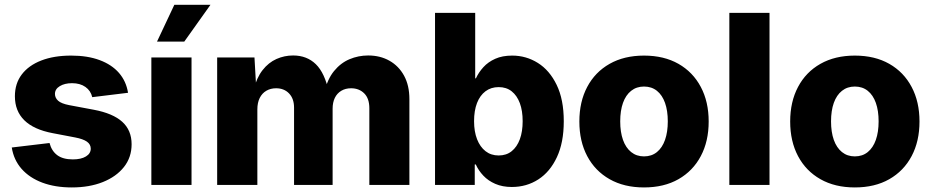

<svg xmlns="http://www.w3.org/2000/svg" viewBox="-20 -782 3942 812"><path d="M283.7 10.7Q213.4 10.7 159.2 -9.5Q105 -29.8 71.5 -67.6Q38.1 -105.5 29.8 -158.2L189.5 -177.2Q198.2 -143.6 222.2 -125.7Q246.1 -107.9 288.1 -107.9Q323.2 -107.9 343.5 -120.4Q363.8 -132.8 363.8 -153.3Q363.8 -171.4 347.7 -182.9Q331.5 -194.3 297.9 -200.7L203.1 -218.8Q123 -233.9 83 -273.2Q43 -312.5 43 -375Q43 -428.7 72 -467Q101.1 -505.4 154.5 -526.1Q208 -546.9 281.2 -546.9Q350.1 -546.9 401.4 -527.8Q452.6 -508.8 483.2 -473.6Q513.7 -438.5 521.5 -389.6L370.1 -371.1Q363.8 -398.4 341.3 -414.3Q318.8 -430.2 284.7 -430.2Q253.4 -430.2 232.9 -417.7Q212.4 -405.3 212.4 -384.8Q212.4 -368.2 225.8 -356Q239.3 -343.8 272.5 -337.4L376.5 -317.9Q457.5 -302.7 497.1 -266.8Q536.6 -231 536.6 -171.9Q536.6 -116.7 504.2 -75.7Q471.7 -34.7 414.8 -12Q357.9 10.7 283.7 10.7Z M620.1 0V-539.1H790V0ZM644 -606 717.3 -761.7H870.1L759.3 -606Z M898.4 0V-539.1H1056.2L1064 -402.3H1052.7Q1065.4 -453.6 1090.6 -485.6Q1115.7 -517.6 1149.2 -532.5Q1182.6 -547.4 1219.7 -547.4Q1277.8 -547.4 1315.7 -510.5Q1353.5 -473.6 1370.6 -393.1H1352.5Q1364.7 -447.3 1392.6 -481.4Q1420.4 -515.6 1458 -531.5Q1495.6 -547.4 1537.1 -547.4Q1587.9 -547.4 1627.2 -525.1Q1666.5 -502.9 1689 -461.7Q1711.4 -420.4 1711.4 -362.8V0H1542V-324.2Q1542 -365.7 1520.3 -387.2Q1498.5 -408.7 1464.8 -408.7Q1440.9 -408.7 1423.1 -397.9Q1405.3 -387.2 1396 -367.9Q1386.7 -348.6 1386.7 -322.3V0H1223.6V-326.7Q1223.6 -364.7 1202.6 -386.7Q1181.6 -408.7 1147.5 -408.7Q1124.5 -408.7 1106.4 -398.2Q1088.4 -387.7 1078.4 -367.7Q1068.4 -347.7 1068.4 -319.3V0Z M2144.5 8.8Q2105 8.8 2074.7 -4.4Q2044.4 -17.6 2024.2 -39.1Q2003.9 -60.5 1992.2 -86.4H1987.8V0H1819.8V-727.5H1989.7V-450.7H1992.7Q2004.4 -476.1 2024.4 -498Q2044.4 -520 2074.5 -533.4Q2104.5 -546.9 2146 -546.9Q2205.1 -546.9 2254.6 -515.9Q2304.2 -484.9 2334.2 -423.1Q2364.3 -361.3 2364.3 -269Q2364.3 -179.2 2335.2 -117.2Q2306.2 -55.2 2256.6 -23.2Q2207 8.8 2144.5 8.8ZM2088.9 -124.5Q2121.6 -124.5 2144 -142.6Q2166.5 -160.6 2178.5 -193.1Q2190.4 -225.6 2190.4 -269.5Q2190.4 -313.5 2178.5 -345.7Q2166.5 -377.9 2144 -395.8Q2121.6 -413.6 2088.9 -413.6Q2056.6 -413.6 2033.2 -396Q2009.8 -378.4 1997.3 -346.2Q1984.9 -314 1984.9 -269.5Q1984.9 -225.6 1997.6 -193.1Q2010.3 -160.6 2033.4 -142.6Q2056.6 -124.5 2088.9 -124.5Z M2703.6 10.7Q2619.6 10.7 2558.1 -24.2Q2496.6 -59.1 2463.4 -121.8Q2430.2 -184.6 2430.2 -268.1Q2430.2 -351.6 2463.4 -414.3Q2496.6 -477.1 2558.1 -512Q2619.6 -546.9 2703.6 -546.9Q2788.1 -546.9 2849.4 -512Q2910.6 -477.1 2943.8 -414.3Q2977.1 -351.6 2977.1 -268.1Q2977.1 -184.6 2943.8 -121.8Q2910.6 -59.1 2849.4 -24.2Q2788.1 10.7 2703.6 10.7ZM2703.6 -120.6Q2735.8 -120.6 2758.3 -138.9Q2780.8 -157.2 2792.5 -190.4Q2804.2 -223.6 2804.2 -268.6Q2804.2 -314 2792.5 -346.9Q2780.8 -379.9 2758.3 -397.9Q2735.8 -416 2703.6 -416Q2671.9 -416 2649.2 -397.9Q2626.5 -379.9 2614.7 -346.9Q2603 -314 2603 -268.6Q2603 -223.6 2614.7 -190.4Q2626.5 -157.2 2649.2 -138.9Q2671.9 -120.6 2703.6 -120.6Z M3234.4 -727.5V0H3064.5V-727.5Z M3595.2 10.7Q3511.2 10.7 3449.7 -24.2Q3388.2 -59.1 3355 -121.8Q3321.8 -184.6 3321.8 -268.1Q3321.8 -351.6 3355 -414.3Q3388.2 -477.1 3449.7 -512Q3511.2 -546.9 3595.2 -546.9Q3679.7 -546.9 3741 -512Q3802.2 -477.1 3835.4 -414.3Q3868.7 -351.6 3868.7 -268.1Q3868.7 -184.6 3835.4 -121.8Q3802.2 -59.1 3741 -24.2Q3679.7 10.7 3595.2 10.7ZM3595.2 -120.6Q3627.4 -120.6 3649.9 -138.9Q3672.4 -157.2 3684.1 -190.4Q3695.8 -223.6 3695.8 -268.6Q3695.8 -314 3684.1 -346.9Q3672.4 -379.9 3649.9 -397.9Q3627.4 -416 3595.2 -416Q3563.5 -416 3540.8 -397.9Q3518.1 -379.9 3506.3 -346.9Q3494.6 -314 3494.6 -268.6Q3494.6 -223.6 3506.3 -190.4Q3518.1 -157.2 3540.8 -138.9Q3563.5 -120.6 3595.2 -120.6Z"/></svg>

Font: Inter 18pt ExtraBold
Style: Regular
Weight: 800
Designer: Rasmus Andersson
Foundry: rsms
Version: Version 4.001;git-66647c0bb